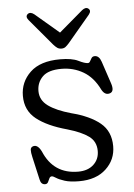

<svg xmlns="http://www.w3.org/2000/svg" viewBox="-49 -682 507 729"><g transform="rotate(-5 204.0 -317.5)"><path d="M223 -27.5Q260 -27.5 281.8 -47.8Q303.5 -68 303.5 -99.5Q303.5 -135.5 276.2 -155.5Q249 -175.5 195.5 -191Q120.5 -211.5 79.5 -244Q38.5 -276.5 38.5 -332Q38.5 -385 77 -421.8Q115.5 -458.5 191 -458.5Q236 -458.5 259.8 -446.8Q283.5 -435 295.5 -435Q301 -435 304 -441Q307 -447 311 -453Q315 -459 323.5 -459Q340 -459 348 -435.5L376.5 -350Q386.5 -319.5 369 -313.5Q350 -307 337.5 -329.5Q314 -378 276.2 -400Q238.5 -422 193 -422Q143 -422 121 -400Q99 -378 99 -345.5Q99 -310.5 129.5 -288.5Q160 -266.5 215.5 -251Q286 -233 324.8 -201Q363.5 -169 363.5 -112.5Q363.5 -61 326 -26Q288.5 9 223.5 9Q189 9 168.2 2.2Q147.5 -4.5 136.8 -11.5Q126 -18.5 121.5 -18.5Q114.5 -18.5 111.5 -11.5Q108.5 -4.5 105 2.2Q101.5 9 93.5 9Q78 9 74 -10.5L54 -98.5Q50 -115.5 50.5 -125.5Q51 -135.5 60.5 -138.5Q78 -144 92 -116Q129 -27.5 223 -27.5ZM229.5 -516.5Q222 -508 215.8 -503.2Q209.5 -498.5 200.5 -498.5Q191 -498.5 184.2 -503.2Q177.5 -508 170 -516.5L85 -617.5Q73.5 -631.5 84 -640.5Q94.5 -648.5 109 -637L200 -559.5L291 -637Q305.5 -648.5 315.5 -640.5Q326 -632 314.5 -617.5Z"/></g></svg>

Font: Fraunces 72pt S100 Light
Style: Regular
Weight: 300
Version: Version 1.000; ttfautohint (v1.8.3)